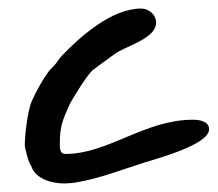

<svg xmlns="http://www.w3.org/2000/svg" viewBox="-20 -580 509 449"><path d="M133 -220C119 -220 120 -235 120 -246C120 -284 126 -298 142 -334C149 -349 185 -407 198 -417L247 -453C272 -472 345 -489 345 -527C345 -546 328 -560 310 -560C241 -560 168 -495 123 -448C117 -441 112 -432 106 -426C101 -421 95 -415 91 -409C77 -389 65 -367 55 -345C44 -321 38 -262 38 -241C38 -233 46 -204 50 -197C51 -195 54 -191 54 -189C65 -161 102 -151 130 -151C139 -151 152 -152 161 -154C214 -163 264 -183 315 -199C353 -211 469 -242 469 -278C469 -297 445 -300 431 -300C318 -300 233 -220 133 -220Z"/></svg>

Font: ChillLongCangKaiShu Bold
Style: Regular
Weight: 700
Version: Version 3.500;Glyphs 3.1.1 (3135)